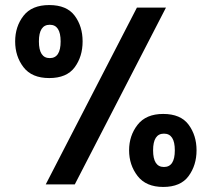

<svg xmlns="http://www.w3.org/2000/svg" viewBox="-20 -730 838 760"><path d="M40 -566Q40 -625 73 -667.5Q106 -710 175 -710Q244 -710 275.5 -668Q307 -626 307 -566Q307 -506 275.5 -463.5Q244 -421 175 -421Q106 -421 73 -464Q40 -507 40 -566ZM522 -700H637L276 0H161ZM220 -566Q220 -632 177 -632Q134 -632 134 -566Q134 -500 177 -500Q220 -500 220 -566ZM491 -135Q491 -193 524.5 -236Q558 -279 626 -279Q695 -279 726.5 -236.5Q758 -194 758 -135Q758 -76 726.5 -33Q695 10 626 10Q558 10 524.5 -33.5Q491 -77 491 -135ZM672 -135Q672 -201 629 -201Q586 -201 586 -135Q586 -69 629 -69Q672 -69 672 -135Z"/></svg>

Font: Be Vietnam
Style: Bold
Weight: 700
Designer: Gabriel Lam
Foundry: TypeRant
Version: Version 4.000